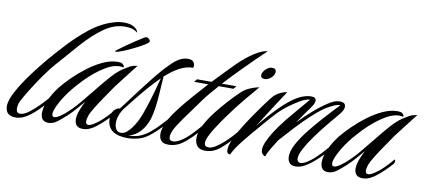

<svg xmlns="http://www.w3.org/2000/svg" viewBox="-77 -706 2005 897"><g transform="rotate(10 926.0 -257.5)"><path d="M28 3Q-22 3 -22 -43Q-22 -58 -15 -78Q-8 -98 11 -131Q37 -176 84.5 -237Q132 -298 186 -356Q233 -409 288.5 -453.5Q344 -498 404 -515Q413 -518 425 -520Q437 -522 450 -522Q474 -522 491 -515Q499 -511 507 -504.5Q515 -498 518 -486Q507 -495 493 -499.5Q479 -504 459 -504Q407 -504 359 -470Q311 -436 263.5 -382.5Q216 -329 164 -269Q144 -246 120 -212Q96 -178 74.5 -144Q53 -110 40 -86Q33 -75 29.5 -62.5Q26 -50 26 -42Q26 -18 44 -18Q63 -18 86.5 -36Q110 -54 131.5 -76Q153 -98 164 -111Q168 -111 168 -105Q168 -96 164 -91Q124 -45 90.5 -21Q57 3 28 3Z M182 1Q145 1 145 -41Q145 -65 159 -98.5Q173 -132 201 -169Q221 -194 250 -222.5Q279 -251 313.5 -277Q348 -303 384 -319.5Q420 -336 454 -336Q469 -336 475 -331.5Q481 -327 483 -322Q485 -318 483.5 -316Q482 -314 480 -315Q476 -317 464 -317Q428 -317 378.5 -282.5Q329 -248 281 -193Q247 -155 225 -118.5Q203 -82 196 -58Q194 -50 194 -44Q194 -30 205 -30Q212 -30 224 -36.5Q236 -43 255 -59Q285 -85 314.5 -120Q344 -155 373 -191.5Q402 -228 429.5 -259Q457 -290 482 -306Q514 -327 526.5 -330Q539 -333 547 -334Q542 -328 525 -306Q508 -284 489 -259.5Q470 -235 458 -219Q440 -193 419.5 -163Q399 -133 382.5 -106.5Q366 -80 360 -63Q355 -46 355 -38Q355 -22 368 -22Q377 -22 389.5 -29.5Q402 -37 415 -47Q432 -61 447 -76.5Q462 -92 478 -111Q482 -111 482 -105Q482 -96 478 -91Q465 -76 446.5 -58Q428 -40 410 -26Q397 -15 380 -7Q363 1 347 1Q324 1 315 -10Q306 -21 306 -38Q306 -58 315 -81.5Q324 -105 335 -126Q322 -110 302 -87.5Q282 -65 266 -50Q244 -30 224 -14.5Q204 1 182 1ZM435 -381Q431 -381 431 -383Q431 -384 443.5 -393.5Q456 -403 474.5 -416Q493 -429 512.5 -442Q532 -455 546.5 -464Q561 -473 565 -473Q570 -473 576.5 -467.5Q583 -462 583 -456Q583 -450 563.5 -438Q544 -426 517.5 -413Q491 -400 467.5 -390.5Q444 -381 435 -381Z M558 7Q538 7 519.5 3Q501 -1 487 -11Q476 -19 468.5 -33Q461 -47 461 -69Q461 -95 473.5 -109Q486 -123 500 -123Q511 -137 530 -162.5Q549 -188 572.5 -219Q596 -250 621 -281.5Q646 -313 668 -338Q682 -352 697.5 -368Q713 -384 732.5 -395.5Q752 -407 774 -407Q791 -407 798.5 -399Q806 -391 806 -380Q806 -374 803 -369Q792 -371 772 -365.5Q752 -360 728 -346Q702 -330 675 -306Q674 -294 672.5 -269.5Q671 -245 669 -214.5Q667 -184 662.5 -153.5Q658 -123 651 -100Q646 -84 635 -64.5Q624 -45 605.5 -28.5Q587 -12 560 -6Q596 -6 620 -17Q644 -28 660.5 -42.5Q677 -57 687 -66Q695 -74 709 -89Q723 -104 729 -111Q733 -111 733 -105Q733 -96 729 -91Q687 -46 659 -25Q634 -6 608 0.5Q582 7 558 7ZM523 -12Q540 -12 554.5 -25.5Q569 -39 581 -57.5Q593 -76 600 -92Q611 -116 623 -153Q635 -190 646 -228.5Q657 -267 664 -295Q636 -268 608.5 -236Q581 -204 558 -175Q535 -146 520 -127Q507 -110 500 -91Q493 -72 493 -55Q493 -36 501 -24Q509 -12 523 -12Z M752 4Q727 4 717 -8Q707 -20 707 -39Q707 -72 731 -114Q745 -138 769.5 -169.5Q794 -201 825 -236.5Q856 -272 887 -306H820L831 -320H900Q928 -349 952.5 -374.5Q977 -400 993 -416Q1037 -460 1074.5 -483Q1112 -506 1134 -506Q1118 -492 1087.5 -462Q1057 -432 1020.5 -395Q984 -358 949 -320H1018L1007 -306H937Q918 -284 901.5 -265Q885 -246 873 -229Q826 -165 797 -124Q768 -83 759 -62Q752 -45 752 -34Q752 -15 770 -15Q785 -15 802 -25Q827 -39 852.5 -65.5Q878 -92 894 -111Q898 -111 898 -105Q898 -96 894 -91Q856 -47 823 -21.5Q790 4 752 4Z M1143 -376Q1123 -376 1123 -392Q1123 -397 1126 -403Q1131 -415 1143.5 -424.5Q1156 -434 1168 -434Q1187 -434 1187 -418Q1187 -403 1173 -390Q1159 -377 1143 -376ZM926 2Q899 2 887.5 -12.5Q876 -27 876 -49Q876 -78 893.5 -111.5Q911 -145 937 -178.5Q963 -212 990 -241.5Q1017 -271 1037 -290Q1056 -309 1076 -318Q1096 -327 1110.5 -330.5Q1125 -334 1125 -334Q1103 -309 1065 -263Q1027 -217 990 -165Q987 -161 976 -145Q965 -129 951.5 -108Q938 -87 928.5 -67Q919 -47 919 -35Q919 -16 939 -16Q954 -16 971.5 -27Q989 -38 1007 -54Q1025 -70 1039.5 -85.5Q1054 -101 1062 -111Q1066 -111 1066 -105Q1066 -96 1062 -91Q1024 -47 993.5 -22.5Q963 2 926 2Z M1355 1Q1334 1 1325 -10.5Q1316 -22 1316 -40Q1316 -67 1335 -101.5Q1354 -136 1384.5 -174Q1415 -212 1448.5 -249Q1482 -286 1512 -317Q1497 -317 1479.5 -309Q1462 -301 1444 -290Q1416 -271 1382.5 -240Q1349 -209 1316 -173.5Q1283 -138 1254 -105Q1238 -80 1225 -58Q1212 -36 1207 -20Q1187 -28 1187 -49Q1187 -65 1196 -86Q1214 -126 1243 -166Q1272 -206 1305.5 -244.5Q1339 -283 1368 -318Q1350 -318 1323 -302.5Q1296 -287 1269.5 -267Q1243 -247 1227 -230Q1206 -208 1177.5 -175Q1149 -142 1121.5 -109.5Q1094 -77 1077 -54Q1059 -30 1052.5 -17Q1046 -4 1044 -1Q1028 -1 1028 -20Q1028 -40 1040.5 -68Q1053 -96 1062 -112Q1088 -156 1121.5 -204.5Q1155 -253 1184 -290Q1199 -310 1216 -319.5Q1233 -329 1245 -331.5Q1257 -334 1257 -334Q1251 -325 1232.5 -297Q1214 -269 1190 -231.5Q1166 -194 1141 -154Q1181 -203 1225 -248Q1269 -293 1309 -316Q1342 -334 1371 -334Q1394 -334 1394 -318Q1394 -303 1378 -282Q1371 -273 1359 -256Q1347 -239 1337.5 -225Q1328 -211 1328 -211L1322 -202Q1354 -235 1387 -264Q1420 -293 1451 -313Q1464 -322 1478 -328Q1492 -334 1507 -334Q1534 -334 1534 -313Q1534 -297 1515 -275Q1492 -248 1465 -215Q1438 -182 1413.5 -148Q1389 -114 1373.5 -85Q1358 -56 1358 -38Q1358 -28 1363.5 -23.5Q1369 -19 1373 -19Q1388 -19 1406.5 -31Q1425 -43 1442.5 -59.5Q1460 -76 1473.5 -91Q1487 -106 1491 -111Q1495 -111 1495 -105Q1495 -96 1491 -91Q1477 -76 1454 -54Q1431 -32 1405 -15.5Q1379 1 1355 1Z M1509 1Q1472 1 1472 -41Q1472 -65 1486 -98.5Q1500 -132 1528 -169Q1548 -194 1577 -222.5Q1606 -251 1640.5 -277Q1675 -303 1711 -319.5Q1747 -336 1781 -336Q1796 -336 1802 -331.5Q1808 -327 1810 -322Q1812 -318 1810.5 -316Q1809 -314 1807 -315Q1803 -317 1791 -317Q1755 -317 1705.5 -282.5Q1656 -248 1608 -193Q1574 -155 1552 -118.5Q1530 -82 1523 -58Q1521 -50 1521 -44Q1521 -30 1532 -30Q1539 -30 1551 -36.5Q1563 -43 1582 -59Q1612 -85 1641.5 -120Q1671 -155 1700 -191.5Q1729 -228 1756.5 -259Q1784 -290 1809 -306Q1841 -327 1853.5 -330Q1866 -333 1874 -334Q1869 -328 1852 -306Q1835 -284 1816 -259.5Q1797 -235 1785 -219Q1767 -193 1746.5 -163Q1726 -133 1709.5 -106.5Q1693 -80 1687 -63Q1682 -46 1682 -38Q1682 -22 1695 -22Q1704 -22 1716.5 -29.5Q1729 -37 1742 -47Q1759 -61 1774 -76.5Q1789 -92 1805 -111Q1809 -111 1809 -105Q1809 -96 1805 -91Q1792 -76 1773.5 -58Q1755 -40 1737 -26Q1724 -15 1707 -7Q1690 1 1674 1Q1651 1 1642 -10Q1633 -21 1633 -38Q1633 -58 1642 -81.5Q1651 -105 1662 -126Q1649 -110 1629 -87.5Q1609 -65 1593 -50Q1571 -30 1551 -14.5Q1531 1 1509 1Z"/></g></svg>

Font: Luxurious Script
Style: Regular
Weight: 400
Designer: Robert E. Leuschke
Foundry: Robert E. Leuschke
Version: Version 1.010; ttfautohint (v1.8.3)